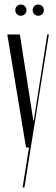

<svg xmlns="http://www.w3.org/2000/svg" viewBox="-20 -646 246 841"><path d="M67 -495 126 -118H128L187 -495H194L87 175H79L107 0H94L12 -495ZM47 -602Q47 -612 54 -619Q61 -626 71 -626Q82 -626 89 -619Q96 -612 96 -602Q96 -591 89 -584Q82 -577 71 -577Q61 -577 54 -584Q47 -591 47 -602ZM123 -602Q123 -612 130 -619Q137 -626 147 -626Q158 -626 165 -619Q172 -612 172 -602Q172 -591 165 -584Q158 -577 147 -577Q137 -577 130 -584Q123 -591 123 -602Z"/></svg>

Font: Moniqa Cond Display
Style: Regular
Weight: 400
Width: 3
Designer: Rajesh Rajput
Foundry: Rajesh Rajput
Version: Version 1.000